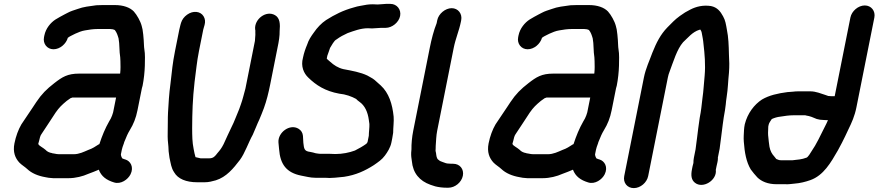

<svg xmlns="http://www.w3.org/2000/svg" viewBox="-20 -757 4511 986"><path d="M600.8 36 605.6 12C607.2 7.3 608.5 2.7 609.4 -2C611.9 -8 614.2 -14.3 616.2 -21C617 -25 618.5 -29.3 620.8 -34C629 -54.7 635.7 -70.6 646.8 -89C665.7 -119.9 678 -150.4 686.1 -191L708.7 -304C709.5 -308 710.7 -312.3 712.3 -317C719 -350.7 722.8 -387.6 723.8 -420C724.3 -446.3 725.7 -480.1 721.4 -503C719 -516.5 719.3 -535.9 718 -551L715.6 -579C714.4 -589.7 713.2 -598.7 712 -606L707.6 -624C701.3 -648.5 683 -680.6 667.3 -698C647.6 -718.6 613.4 -731 569.9 -731H506.9C496.9 -731 486.2 -730.7 474.7 -730C439.6 -725.1 408.4 -722.2 378.9 -711C359.9 -704.5 343.3 -700 326.9 -691L311.4 -683C299.3 -677.1 277 -664 265.2 -657C239.9 -640.7 215 -611 207.8 -575L206 -566C199.4 -533 221.6 -504 254.6 -504C288.2 -504 319.6 -531.8 328.4 -563C333.7 -567.4 342.4 -572.1 346.6 -574L366.6 -584C380.2 -590.2 400 -598.6 417 -601C436.4 -604.4 458 -608 480.4 -608H545.4C548.7 -608 552 -607.7 555.2 -607C560.7 -607 565.3 -604.1 569.4 -603C580 -589.8 584 -576 588.8 -560C594.7 -530.8 592 -492.6 597.4 -463L598.4 -443C598.8 -420.8 599.7 -404.8 597.3 -382L596.7 -379H386.7C326.5 -379 299.6 -361.6 258.9 -330C219.3 -299.4 193.8 -273.9 166.5 -233L149.3 -207C129.3 -178.4 109.2 -146.1 89.6 -118C74.2 -91.7 61.4 -57.1 54.2 -21C45.2 24.1 58 54.9 79.4 78C90.8 90 108.3 100 119.8 111C142 132.1 174.4 146.3 213.5 153L229.9 156C237.1 156.7 244.6 157.3 252.5 158H333.5C367.9 158 405.9 148.3 432.8 136C449.8 129.7 471.4 121.6 486 115L487.2 114C500.2 148.9 526.7 168.1 566.1 180C600.6 190.7 637.2 164.9 650.4 138C668.7 100.8 649.9 69.8 623.6 62C618.6 60.5 614 59.4 609.6 57H608.6C604.6 52 601.2 43 600.8 36ZM576.1 -256 560.9 -180 555.7 -164C551.8 -153.2 547.2 -144.1 540.7 -134C520 -97.8 504.3 -59.7 490.4 -17L486 -15L462 0C453.2 4.7 445.1 9.3 433.4 13C410.8 22.5 387 35 358 35H283C279 35 275.1 34.7 271.2 34L254.8 31C251.5 31 248.6 30.3 246.2 29C234.3 27.3 220.7 20.9 214.4 13C208.1 7.7 200.3 2 190.8 -4C185.2 -8 178.4 -11.9 176.6 -18L177.2 -21C177.9 -24.3 179 -28.3 180.6 -33C183 -45.2 187.3 -62.3 194 -70C211.6 -98.1 233.9 -128.7 251.3 -157L265.7 -179C284.2 -205.3 296.6 -217.3 322.7 -239C331.2 -245 337.8 -249.7 342.5 -253L348.9 -255C349.7 -255.7 350.4 -256 351.1 -256Z M940.6 -681.5C925.4 -670.5 915.1 -656.7 909.8 -640L906.6 -629C904 -619.7 902.1 -611.7 900.8 -605L879 -496C865.8 -429.5 863.5 -395.9 855.5 -328C848.2 -275.9 845.3 -222.2 842.9 -180C841 -150 842.4 -106.5 841.2 -76C840.5 -44.6 842.1 -28.7 844.8 -4L846 20C847.1 31.3 848.5 42.3 850.4 53C857.3 82.9 858.8 104.8 874.4 128C893.8 161.7 935.6 179 993.3 179H1031.3C1052 179 1071.2 173.8 1088.3 169C1142.5 152 1178.2 108.6 1212.2 64C1237.4 30.4 1256.1 -26.1 1278 -65C1286.8 -83 1301.7 -123.1 1311.3 -142C1320.5 -162.4 1326.7 -180.4 1335.3 -202C1348.8 -238.9 1359.3 -281.8 1367.5 -323L1410 -536C1413.2 -551.8 1414.4 -565.4 1415.6 -579L1416 -596C1419.3 -633.4 1417.9 -664.2 1392.6 -679C1346.4 -705.9 1285.5 -658.1 1290.2 -607C1290.9 -602.8 1292.3 -597.5 1291.2 -592C1291.1 -588 1291.1 -583.3 1291.4 -578L1290.2 -562C1289.8 -556.7 1289.5 -551.7 1289.2 -547L1240.3 -302C1232.8 -275.7 1226.4 -246.7 1217.3 -222L1208.1 -196C1196.8 -170.7 1182.5 -129.7 1168.8 -104C1157.3 -81.6 1140.8 -43.2 1128.4 -17C1116.9 5.4 1110.5 13.2 1096 30C1085.5 44.2 1075.8 56 1055.8 56H1009.8C1004 55.1 991.6 52 984 50C980.3 37.6 977.2 23.4 974.4 8C967.2 -27.9 967.1 -56.9 966.8 -99C967.3 -177.9 969 -247 979.3 -337C988.5 -402.9 989.8 -434.6 1002 -496L1023.8 -605C1024.4 -608.3 1025.6 -612.7 1027.4 -618L1030.6 -629C1035.2 -645.7 1033.4 -660.7 1025.1 -674C1009.3 -699.2 972.2 -704.4 940.6 -681.5Z M1985.1 -737H1962.1C1950.1 -737 1933.6 -734 1919.5 -734C1910.3 -734.7 1902.1 -735 1894.7 -735C1884.1 -735 1873.9 -734.3 1864.3 -733C1840.2 -727.9 1820.4 -726.6 1797.5 -719C1742.7 -704.2 1698.4 -681.8 1654.6 -654C1630.8 -638.2 1608.2 -614.4 1591.8 -590C1578.2 -571.6 1564.5 -551.3 1557.4 -528C1548.6 -507.2 1540.8 -485 1536 -461C1523.4 -415.5 1540.7 -380 1562.7 -359C1603.1 -319.5 1649.7 -289.2 1722.1 -276C1755.2 -272.9 1786 -261.6 1808.7 -249C1813.1 -243.5 1819.6 -239.1 1824.9 -235C1854.3 -214.9 1868.8 -180.7 1874.1 -141L1877 -120C1877.8 -102.5 1874 -78 1874 -60L1867.4 -27L1861.8 -19C1844.5 -6.3 1822.9 5.9 1802.8 16C1774 26.7 1738.6 34 1702.2 34C1694.3 33.3 1685.4 33 1675.4 33H1625.4C1621.4 33 1617.8 32.7 1614.6 32L1601 30C1592.9 27.3 1583.3 25 1572.4 23C1541.7 19.5 1541.4 6.2 1537.8 -24L1535.8 -59C1534.3 -75 1526.9 -87.2 1513.6 -95.5C1468.8 -123.5 1405.8 -76.5 1410 -25L1413.2 9C1418.9 86.7 1450.8 129.9 1527.1 145C1552.6 149.1 1571 156 1600.9 156H1650.9C1658.9 156 1666.1 156.3 1672.7 157C1691.5 157 1710.6 154.5 1726.5 153L1746.9 151C1807.3 142 1854.4 120.1 1899.8 91C1921.9 75.5 1941.4 62.9 1956.6 42C1970 24 1984.9 0.5 1990 -25L1994.2 -46C1996.2 -56 1997.8 -65.7 1999 -75C1999 -100.6 2003.6 -134.5 2001.5 -158C1995 -223.1 1976.8 -280 1935.5 -318C1921.6 -331.5 1915.1 -335 1904.1 -346C1891.2 -356.8 1881 -360 1866.7 -369C1831.4 -385.9 1788.5 -393.5 1743.3 -402C1715.9 -408.4 1693.8 -423.2 1676.6 -439C1670.9 -444.5 1663.2 -449.5 1658 -456L1661 -471C1664.9 -483 1671.2 -498 1675 -511C1683.4 -523.1 1694.6 -548.5 1708.8 -555C1726.1 -567.9 1745.2 -577.9 1765.2 -587C1796.7 -598 1831.8 -612 1870.2 -612C1876.2 -612 1882.8 -611.7 1890 -611C1905.6 -611 1923.3 -614 1937.6 -614H1960.6C1993.6 -614 2028.2 -642 2034.8 -675C2041.3 -708 2018.2 -737 1985.1 -737Z M2225.4 -653 2222.4 -638C2207.5 -600.8 2195.8 -555.2 2187 -511L2102 -85C2095.7 -53.6 2092.4 -17.2 2093 10L2091.6 27C2090.9 41.8 2092.8 57.4 2095 70C2100.4 132.2 2134.5 172 2190.7 192L2215.1 200C2232.6 204.3 2251.9 207 2273.7 207H2282.7C2316.8 207 2350.2 179.5 2357 145.5C2363.7 111.5 2341.4 84 2307.2 84H2298.2C2294.2 84 2289.3 83.7 2283.4 83C2278.8 83 2274.2 82.3 2269.8 81L2253 75C2244.1 72.3 2237.9 69.4 2232.2 64C2221.7 58.2 2220.8 41 2219.2 29C2218.2 24.1 2215.6 17 2217.2 9L2217.6 -8C2219.4 -31.9 2220.1 -60.8 2225 -85L2310 -511C2319.8 -560.2 2337.7 -599.6 2346.6 -644L2348.4 -653C2355 -686 2332.8 -715 2299.7 -715C2266.7 -715 2232 -686 2225.4 -653Z M3035.8 36 3040.6 12C3042.2 7.3 3043.5 2.7 3044.4 -2C3046.9 -8 3049.2 -14.3 3051.2 -21C3052 -25 3053.5 -29.3 3055.8 -34C3064 -54.7 3070.7 -70.6 3081.8 -89C3100.7 -119.9 3113 -150.4 3121.1 -191L3143.7 -304C3144.5 -308 3145.7 -312.3 3147.3 -317C3154 -350.7 3157.8 -387.6 3158.8 -420C3159.3 -446.3 3160.7 -480.1 3156.4 -503C3154 -516.5 3154.3 -535.9 3153 -551L3150.6 -579C3149.4 -589.7 3148.2 -598.7 3147 -606L3142.6 -624C3136.3 -648.5 3118 -680.6 3102.3 -698C3082.6 -718.6 3048.4 -731 3004.9 -731H2941.9C2931.9 -731 2921.2 -730.7 2909.7 -730C2874.6 -725.1 2843.4 -722.2 2813.9 -711C2794.9 -704.5 2778.3 -700 2761.9 -691L2746.4 -683C2734.3 -677.1 2712 -664 2700.2 -657C2674.9 -640.7 2650 -611 2642.8 -575L2641 -566C2634.4 -533 2656.6 -504 2689.6 -504C2723.2 -504 2754.6 -531.8 2763.4 -563C2768.7 -567.4 2777.4 -572.1 2781.6 -574L2801.6 -584C2815.2 -590.2 2835 -598.6 2852 -601C2871.4 -604.4 2893 -608 2915.4 -608H2980.4C2983.7 -608 2987 -607.7 2990.2 -607C2995.7 -607 3000.3 -604.1 3004.4 -603C3015 -589.8 3019 -576 3023.8 -560C3029.7 -530.8 3027 -492.6 3032.4 -463L3033.4 -443C3033.8 -420.8 3034.7 -404.8 3032.3 -382L3031.7 -379H2821.7C2761.5 -379 2734.6 -361.6 2693.9 -330C2654.3 -299.4 2628.8 -273.9 2601.5 -233L2584.3 -207C2564.3 -178.4 2544.2 -146.1 2524.6 -118C2509.2 -91.7 2496.4 -57.1 2489.2 -21C2480.2 24.1 2493 54.9 2514.4 78C2525.8 90 2543.3 100 2554.8 111C2577 132.1 2609.4 146.3 2648.5 153L2664.9 156C2672.1 156.7 2679.6 157.3 2687.5 158H2768.5C2802.9 158 2840.9 148.3 2867.8 136C2884.8 129.7 2906.4 121.6 2921 115L2922.2 114C2935.2 148.9 2961.7 168.1 3001.1 180C3035.6 190.7 3072.2 164.9 3085.4 138C3103.7 100.8 3084.9 69.8 3058.6 62C3053.6 60.5 3049 59.4 3044.6 57H3043.6C3039.6 52 3036.2 43 3035.8 36ZM3011.1 -256 2995.9 -180 2990.7 -164C2986.8 -153.2 2982.2 -144.1 2975.7 -134C2955 -97.8 2939.3 -59.7 2925.4 -17L2921 -15L2897 0C2888.2 4.7 2880.1 9.3 2868.4 13C2845.8 22.5 2822 35 2793 35H2718C2714 35 2710.1 34.7 2706.2 34L2689.8 31C2686.5 31 2683.6 30.3 2681.2 29C2669.3 27.3 2655.7 20.9 2649.4 13C2643.1 7.7 2635.3 2 2625.8 -4C2620.2 -8 2613.4 -11.9 2611.6 -18L2612.2 -21C2612.9 -24.3 2614 -28.3 2615.6 -33C2618 -45.2 2622.3 -62.3 2629 -70C2646.6 -98.1 2668.9 -128.7 2686.3 -157L2700.7 -179C2719.2 -205.3 2731.6 -217.3 2757.7 -239C2766.2 -245 2772.8 -249.7 2777.5 -253L2783.9 -255C2784.7 -255.7 2785.4 -256 2786.1 -256Z M3308.7 147 3409.7 -359C3411.8 -369.7 3414.9 -380 3418.9 -390C3438.7 -442.1 3456.2 -503.5 3487.8 -540C3513.7 -563.5 3535.3 -592.7 3571.6 -604C3572.9 -604 3574.6 -604.3 3576.8 -605C3579.3 -599.6 3582.7 -595.6 3583.6 -589C3587.1 -569.8 3591 -552.7 3592.8 -530C3598.6 -480.9 3603.6 -425.2 3598.7 -369C3594.3 -328.6 3593.5 -293.4 3587.3 -252C3582.9 -214 3581 -190.3 3573.3 -152C3567.9 -116.5 3563.3 -79 3559.4 -47C3557.4 -37.2 3557.6 -28 3555.6 -18C3554.7 -10 3553.5 -0.7 3552 10L3543.4 53C3541.7 61.7 3540.9 70.7 3541 80C3539.3 85.3 3537.8 91 3536.6 97L3533.6 112C3527.1 145 3530.6 167 3548.8 181.5C3589.7 214.3 3663.2 168.5 3656 115L3659.6 97C3662.5 82.7 3666.8 70.4 3666.8 56C3666.3 55.3 3666.2 54.3 3666.4 53L3675.6 7C3682.3 -38.5 3685.3 -73.5 3691.6 -118L3696.7 -154C3699.5 -168 3701.7 -180.3 3703.1 -191L3707.1 -221C3707.8 -231 3709.2 -243.3 3711.5 -258C3718.8 -303.4 3718.7 -339.3 3723.5 -383C3726.1 -418.2 3725.5 -443.8 3723.4 -478C3722.4 -522.7 3721 -566.2 3712.8 -605C3708.1 -631.5 3705.3 -652.3 3693.4 -673C3679.8 -698.3 3663.6 -719.4 3630.9 -726C3589.8 -732 3555 -723.2 3525.3 -708C3502.2 -695.9 3494.3 -691.7 3471.3 -675C3443.3 -654.7 3430.6 -639.2 3407 -616C3372.1 -579.9 3351.2 -539 3330 -486C3315.3 -444.9 3296.1 -406.1 3286.7 -359L3185.7 147C3178.8 181.1 3200.8 209 3234.8 209C3268.8 209 3301.8 181.1 3308.7 147Z M4049.8 66H3991.8C3980.2 66 3976.4 63.4 3968 60H3967L3956.6 47C3943.8 33.2 3935.9 18.6 3931.6 -3L3928 -30C3927.1 -38.7 3925.9 -49.7 3924.6 -63C3923.4 -80.6 3925.7 -91.4 3925.4 -107L3927.2 -116C3929.5 -127.6 3938.3 -136.4 3942.9 -145C3943.6 -145 3944 -145.3 3944.1 -146C3958.3 -152.4 3971.8 -156.3 3987.5 -158C4009.4 -161.5 4032.4 -165 4054.9 -165H4115.9C4116.6 -165 4117.5 -164.7 4118.7 -164C4140.1 -160.9 4156 -153.9 4174.1 -146C4185.5 -142.7 4196.5 -141 4207.1 -141C4213 -140.3 4218.6 -140 4223.9 -140H4231.9L4224.8 -124L4214.8 -104C4192.9 -61 4173.5 -17.2 4146.8 21C4144.6 25.1 4128.1 53 4120.4 53C4098.7 61.6 4075.6 63.2 4049.8 66ZM4421 -729C4387.6 -729 4353.8 -700.3 4347.2 -667L4266.5 -263H4248.5C4244.5 -263 4240.2 -263.3 4235.7 -264H4233.7L4219.7 -269C4196.6 -276 4171.1 -288 4140.5 -288H4080.5C4070.5 -288 4060.4 -287.3 4050.1 -286L4023.7 -284C3973.9 -277.5 3929.9 -267.6 3893.1 -246C3853.3 -220 3819 -175.6 3804.8 -119C3802.6 -108.3 3801.3 -98.3 3800.8 -89C3800.1 -67.7 3797.9 -52.6 3799.8 -29C3803.8 26.1 3812.4 74.6 3835.4 113C3845.3 127 3858.1 141.8 3869.3 154C3890.3 174.7 3923.3 189 3967.3 189H4011.3C4029.8 190.2 4042 187.6 4059.9 186C4088 184 4116.7 176.8 4141.5 168C4209.3 144 4246.9 77.8 4283 15L4303.8 -24C4315 -47.1 4326.5 -68.6 4336.2 -91C4354.1 -127.9 4369 -160.1 4378.1 -206L4470.2 -667C4476.8 -700.3 4454.5 -729 4421 -729Z"/></svg>

Font: Smoothie
Style: It
Weight: 400
Foundry: Cannot Into Space Fonts
Version: Version 0.8